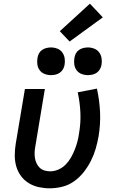

<svg xmlns="http://www.w3.org/2000/svg" viewBox="-20 -1012 640 1040"><path d="M249 8Q219 8 189.5 1.5Q160 -5 135 -20.5Q110 -36 93 -59.5Q76 -83 68 -111Q60 -139 60 -170Q60 -201 65 -232L115 -530H223L171 -217Q168 -201 167.5 -185.5Q167 -170 169.5 -155Q172 -140 178.5 -126.5Q185 -113 195.5 -103Q206 -93 221 -88.5Q236 -84 251 -84Q274 -84 296 -93.5Q318 -103 335 -120Q352 -137 364 -158Q376 -179 384.5 -200.5Q393 -222 399 -244Q405 -266 408 -289Q418 -346 415.5 -401.5Q413 -457 401 -512L505 -532Q519 -469 522 -404.5Q525 -340 514 -274Q508 -240 498.5 -207Q489 -174 473 -142Q457 -110 434.5 -81Q412 -52 382 -30.5Q352 -9 317.5 -0.5Q283 8 249 8ZM456 -605Q438 -605 421.5 -611.5Q405 -618 395 -631.5Q385 -645 382.5 -662.5Q380 -680 383 -698Q385 -711 391 -722.5Q397 -734 408 -741.5Q419 -749 431.5 -752Q444 -755 456 -755Q474 -755 490.5 -748.5Q507 -742 517 -728.5Q527 -715 530 -697.5Q533 -680 530 -662Q528 -649 521.5 -637.5Q515 -626 504.5 -618.5Q494 -611 481.5 -608Q469 -605 456 -605ZM256 -605Q238 -605 221.5 -611.5Q205 -618 195 -631.5Q185 -645 182.5 -662.5Q180 -680 183 -698Q185 -711 191 -722.5Q197 -734 208 -741.5Q219 -749 231.5 -752Q244 -755 256 -755Q274 -755 290.5 -748.5Q307 -742 317 -728.5Q327 -715 330 -697.5Q333 -680 330 -662Q328 -649 321.5 -637.5Q315 -626 304.5 -618.5Q294 -611 281.5 -608Q269 -605 256 -605ZM357 -787 304 -843 467 -992 537 -918Z"/></svg>

Font: Iosevka Curly SmBdEx
Style: Italic
Weight: 600
Width: 7
Italic angle: -9°
Monospace: yes
Designer: Belleve Invis
Foundry: Belleve Invis
Version: Version 11.1.0; ttfautohint (v1.8.3)